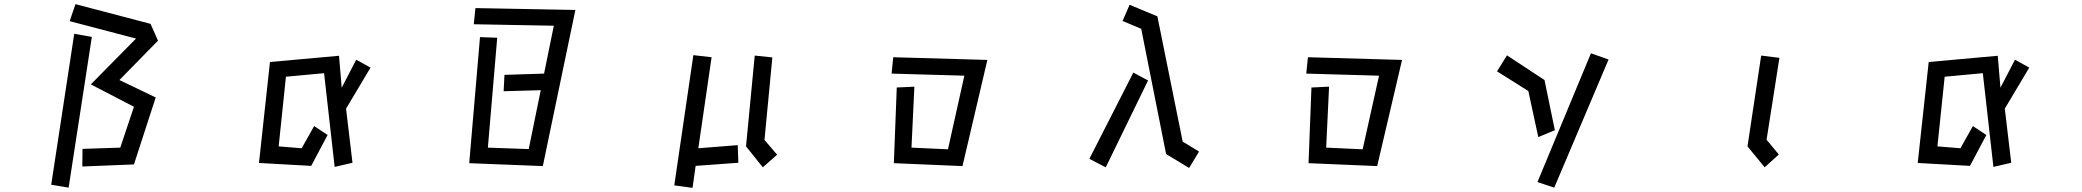

<svg xmlns="http://www.w3.org/2000/svg" viewBox="-20 -786 10040 926"><path d="M378 -68 560 -74 626 -271 418 -379 636 -600 316 -684 344 -766 706 -671 742 -590 556 -400 731 -316 626 7 377 17ZM338 -623 423 -608 311 119 227 105Z M1543 -433 1359 -416 1324 -80 1435 -71 1495 -178 1560 -135 1481 14 1229 0 1282 -487 1615 -517 1628 -363 1698 -498 1767 -460 1649 -262 1680 -1 1594 19Z M2295 -607 2378 -604 2333 -74 2530 -67 2588 -351 2409 -346 2413 -425 2604 -431 2651 -662 2265 -669 2273 -747 2755 -738 2598 15 2243 1Z M3320 120 3232 108 3324 -520 3412 -510 3348 -71 3538 -86 3541 -1 3335 14ZM3578 -80 3620 -518 3705 -509 3667 -111 3728 -40 3659 21Z M4305 -364 4390 -368 4376 -74 4552 -66 4631 -421 4280 -431 4288 -510 4742 -497 4622 15 4291 1Z M5484 -647 5394 -685 5428 -763 5562 -707 5684 -103 5763 -55 5715 24 5604 -43ZM5446 -436 5517 -398 5313 21 5234 -20Z M6305 -364 6390 -368 6376 -74 6552 -66 6631 -421 6280 -431 6288 -510 6742 -497 6622 15 6291 1Z M7653 -529 7738 -499 7476 119 7395 92ZM7351 -347 7200 -442 7248 -519 7429 -400 7479 -158 7399 -125Z M8408 -80 8474 -518 8562 -507 8500 -112 8559 -41 8491 21Z M9543 -433 9359 -416 9324 -80 9435 -71 9495 -178 9560 -135 9481 14 9229 0 9282 -487 9615 -517 9628 -363 9698 -498 9767 -460 9649 -262 9680 -1 9594 19Z"/></svg>

Font: Moralerspace Krypton JPDOC
Style: Regular
Weight: 400
Version: v0.0.6; ttfautohint (v1.8.4.7-5d5b-dirty) -l 6 -r 45 -G 200 